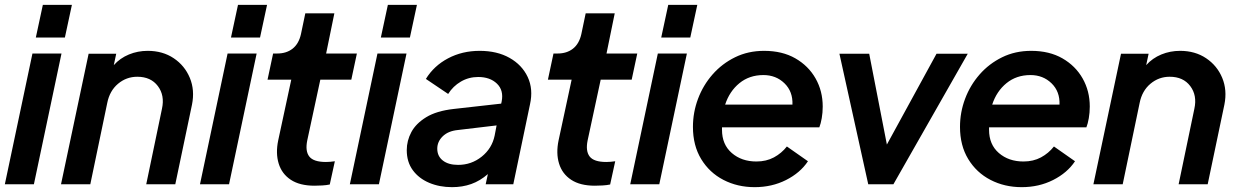

<svg xmlns="http://www.w3.org/2000/svg" viewBox="-23 -761 5113 793"><path d="M125 -606 154 -741H274L245 -606ZM-3 0 111 -540H231L117 0Z M229 0 343 -539H457L447 -492Q473 -521 509.5 -536Q546 -551 587 -551Q649 -551 694.5 -520.5Q740 -490 761 -439.5Q782 -389 770 -329L701 0H581L646 -312Q658 -367 629 -405.5Q600 -444 544 -444Q499 -444 464.5 -415Q430 -386 420 -336L350 0Z M931 -606 960 -741H1080L1051 -606ZM803 0 917 -540H1037L923 0Z M1276 6Q1215 6 1178 -18.5Q1141 -43 1128 -85.5Q1115 -128 1126 -181L1180 -432H1082L1105 -540H1122Q1160 -540 1185.5 -560Q1211 -580 1220 -620L1238 -706H1358L1324 -540H1451L1428 -432H1300L1246 -181Q1237 -137 1254.5 -114.5Q1272 -92 1323 -92Q1340 -92 1360 -95L1339 1Q1325 4 1307.5 5Q1290 6 1276 6Z M1550 -606 1579 -741H1699L1670 -606ZM1422 0 1536 -540H1656L1542 0Z M1844 12Q1792 12 1749.5 -6Q1707 -24 1682 -58Q1657 -92 1657 -141Q1657 -180 1676 -215.5Q1695 -251 1737.5 -277Q1780 -303 1851 -311L2047 -333L2049 -342Q2058 -388 2029.5 -415.5Q2001 -443 1952 -443Q1913 -443 1880.5 -424Q1848 -405 1828 -373L1736 -435Q1769 -489 1827.5 -520Q1886 -551 1958 -551Q2030 -551 2081.5 -522Q2133 -493 2156.5 -443Q2180 -393 2166 -330L2097 0H1983L1992 -42Q1960 -14 1923.5 -1Q1887 12 1844 12ZM1783 -147Q1783 -116 1806 -98Q1829 -80 1869 -80Q1924 -80 1966.5 -114Q2009 -148 2020 -201L2028 -243L1868 -224Q1828 -220 1805.5 -198Q1783 -176 1783 -147Z M2434 6Q2373 6 2336 -18.5Q2299 -43 2286 -85.5Q2273 -128 2284 -181L2338 -432H2240L2263 -540H2280Q2318 -540 2343.5 -560Q2369 -580 2378 -620L2396 -706H2516L2482 -540H2609L2586 -432H2458L2404 -181Q2395 -137 2412.5 -114.5Q2430 -92 2481 -92Q2498 -92 2518 -95L2497 1Q2483 4 2465.5 5Q2448 6 2434 6Z M2708 -606 2737 -741H2857L2828 -606ZM2580 0 2694 -540H2814L2700 0Z M3094 12Q3023 12 2965 -18Q2907 -48 2873 -104Q2839 -160 2839 -237Q2839 -297 2860 -353Q2881 -409 2920 -453.5Q2959 -498 3013 -524.5Q3067 -551 3133 -551Q3208 -551 3262 -520Q3316 -489 3345.5 -437Q3375 -385 3375 -321Q3375 -296 3371 -273Q3367 -250 3361 -235H2959Q2959 -230 2959 -225Q2959 -164 2999.5 -129Q3040 -94 3101 -94Q3142 -94 3173.5 -111Q3205 -128 3227 -156L3314 -95Q3282 -47 3223.5 -17.5Q3165 12 3094 12ZM3130 -451Q3072 -451 3031 -417.5Q2990 -384 2972 -329H3250Q3252 -383 3217 -417Q3182 -451 3130 -451Z M3563 0 3444 -539H3567L3640 -164L3845 -539H3974L3667 0Z M4197 12Q4126 12 4068 -18Q4010 -48 3976 -104Q3942 -160 3942 -237Q3942 -297 3963 -353Q3984 -409 4023 -453.5Q4062 -498 4116 -524.5Q4170 -551 4236 -551Q4311 -551 4365 -520Q4419 -489 4448.5 -437Q4478 -385 4478 -321Q4478 -296 4474 -273Q4470 -250 4464 -235H4062Q4062 -230 4062 -225Q4062 -164 4102.5 -129Q4143 -94 4204 -94Q4245 -94 4276.5 -111Q4308 -128 4330 -156L4417 -95Q4385 -47 4326.5 -17.5Q4268 12 4197 12ZM4233 -451Q4175 -451 4134 -417.5Q4093 -384 4075 -329H4353Q4355 -383 4320 -417Q4285 -451 4233 -451Z M4493 0 4607 -539H4721L4711 -492Q4737 -521 4773.5 -536Q4810 -551 4851 -551Q4913 -551 4958.5 -520.5Q5004 -490 5025 -439.5Q5046 -389 5034 -329L4965 0H4845L4910 -312Q4922 -367 4893 -405.5Q4864 -444 4808 -444Q4763 -444 4728.5 -415Q4694 -386 4684 -336L4614 0Z"/></svg>

Font: Plus Jakarta Display Medium
Style: Italic
Weight: 500
Italic angle: -12°
Designer: Gumpita Rahayu
Foundry: Tokotype Studio
Version: Version 1.000